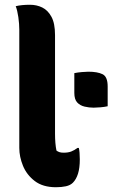

<svg xmlns="http://www.w3.org/2000/svg" viewBox="-20 -776 490 806"><path d="M61 -651Q61 -676 57 -704Q53 -732 46 -750Q70 -756 106 -756Q134 -756 157.5 -744.5Q181 -733 196 -705.5Q211 -678 211 -629V-215Q211 -173 217 -144Q222 -140 229 -137.5Q236 -135 247 -135Q266 -135 279 -140Q292 -145 305 -155H311Q315 -138 315 -107Q315 -71 307.5 -47Q300 -23 286 -9Q275 2 256.5 6Q238 10 215 10Q160 10 126 -16Q92 -42 76.5 -80Q61 -118 61 -155ZM432 -330Q419 -327 401.5 -325.5Q384 -324 373 -324Q354 -324 335 -328.5Q316 -333 304 -346Q292 -359 292 -386V-469Q306 -472 324 -473.5Q342 -475 351 -475Q389 -475 410.5 -464.5Q432 -454 432 -413Z"/></svg>

Font: Recursive Sn Csl St XBd
Style: Regular
Weight: 800
Version: Version 1.085;hotconv 1.1.0;makeotfexe 2.6.0; ttfautohint (v